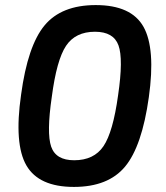

<svg xmlns="http://www.w3.org/2000/svg" viewBox="-20 -723 654 756"><path d="M357 -703Q497 -703 545 -617.5Q593 -532 566 -340Q539 -147 472.5 -67Q406 13 271 13Q133 13 84 -71.5Q35 -156 63 -350Q89 -543 155.5 -623Q222 -703 357 -703ZM354 -598Q277 -598 240 -542.5Q203 -487 184 -342Q163 -199 181.5 -145.5Q200 -92 272 -92Q350 -92 387.5 -147.5Q425 -203 445 -348Q466 -491 446.5 -544.5Q427 -598 354 -598Z"/></svg>

Font: Exo 2.0 Semi Bold
Style: Italic
Weight: 600
Italic angle: -8°
Designer: Natanael Gama
Version: Version 1.001;PS 001.001;hotconv 1.0.70;makeotf.lib2.5.58329